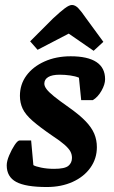

<svg xmlns="http://www.w3.org/2000/svg" viewBox="-20 -740 456 771"><path d="M168 11Q83 11 45 -9.5Q7 -30 7 -76Q7 -93 17 -116.5Q27 -140 39 -158Q51 -176 59 -176H105L114 -77Q121 -72 145 -67Q169 -62 197 -62Q240 -62 254.5 -74Q269 -86 269 -106Q269 -120 262.5 -132Q256 -144 239 -159Q222 -174 190 -195Q139 -230 110.5 -255Q82 -280 71 -303.5Q60 -327 60 -355Q60 -401 86 -436.5Q112 -472 158.5 -493Q205 -514 264 -514Q332 -514 367 -491Q402 -468 402 -422Q402 -401 387.5 -375.5Q373 -350 353 -338H306L297 -428Q283 -434 262 -437Q241 -440 220 -440Q189 -440 173.5 -430.5Q158 -421 158 -404Q158 -394 167 -382Q176 -370 197 -353Q218 -336 255 -310Q299 -279 323.5 -253.5Q348 -228 358.5 -203Q369 -178 369 -149Q369 -103 343 -66.5Q317 -30 271.5 -9.5Q226 11 168 11ZM356 -536 256 -605 131 -540 101 -574 192 -665Q222 -693 240 -706.5Q258 -720 269 -720Q282 -720 294.5 -707Q307 -694 324 -669L395 -572Z"/></svg>

Font: Faustina
Style: Bold Italic
Weight: 700
Italic angle: -8°
Designer: Alfonso Garcia
Foundry: http://www.omnibus-type.com
Version: Version 1.200